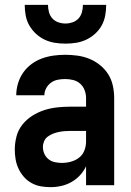

<svg xmlns="http://www.w3.org/2000/svg" viewBox="-20 -764 540 792"><path d="M188 8Q211 8 233 3Q255 -2 274.5 -13Q294 -24 309.5 -40.5Q325 -57 335 -78V0H451V-360Q451 -385 445.5 -410.5Q440 -436 426.5 -457.5Q413 -479 392.5 -495.5Q372 -512 348.5 -521.5Q325 -531 299.5 -534.5Q274 -538 249 -538Q224 -538 199.5 -534.5Q175 -531 152 -522.5Q129 -514 109 -499Q89 -484 75 -463.5Q61 -443 54 -419Q47 -395 47 -371H163Q163 -386 170.5 -400Q178 -414 190.5 -423Q203 -432 218 -435Q233 -438 249 -438Q265 -438 281.5 -434Q298 -430 310.5 -419Q323 -408 329 -392Q335 -376 335 -360V-324H270Q243 -324 215.5 -321Q188 -318 162 -309.5Q136 -301 112.5 -286Q89 -271 72 -249.5Q55 -228 48 -201Q41 -174 41 -147Q41 -126 44.5 -106Q48 -86 56.5 -68Q65 -50 78.5 -34.5Q92 -19 110 -9Q128 1 148 4.5Q168 8 188 8ZM235 -92Q221 -92 206.5 -95Q192 -98 180.5 -107Q169 -116 163 -129.5Q157 -143 157 -158Q157 -170 162 -181.5Q167 -193 177 -200.5Q187 -208 198.5 -212.5Q210 -217 222 -219.5Q234 -222 246 -223Q258 -224 270 -224H335V-180Q335 -161 328 -143Q321 -125 306 -113.5Q291 -102 272.5 -97Q254 -92 235 -92ZM250 -584Q272 -584 294 -587.5Q316 -591 336 -600.5Q356 -610 372.5 -625Q389 -640 399.5 -659Q410 -678 414 -700Q418 -722 418 -744H322Q322 -729 318 -714Q314 -699 304 -688Q294 -677 279.5 -672Q265 -667 250 -667Q235 -667 220.5 -672Q206 -677 196 -688Q186 -699 182 -714Q178 -729 178 -744H82Q82 -722 86 -700Q90 -678 101 -659Q112 -640 128 -625Q144 -610 164 -600.5Q184 -591 206 -587.5Q228 -584 250 -584Z"/></svg>

Font: Iosevka SS09
Style: Bold
Weight: 700
Monospace: yes
Designer: Belleve Invis
Foundry: Belleve Invis
Version: Version 5.2.1; ttfautohint (v1.8.3)